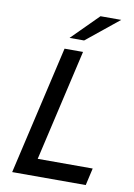

<svg xmlns="http://www.w3.org/2000/svg" viewBox="-97 -953 707 1014"><g transform="rotate(10 257.0 -446.0)"><path d="M216.8 -750.5 357.9 -891.6H469.2L294.9 -750.5ZM41.5 0 200.7 -689.9H299.8L162.1 -92.3H457L436 0Z"/></g></svg>

Font: HK Grotesk Medium Italic
Style: Regular
Weight: 500
Italic angle: -13°
Designer: Alfredo Marco Pradil and Stefan Peev
Foundry: Hanken Design Co.
Version: Version 1.000;PS 001.000;hotconv 1.0.88;makeotf.lib2.5.64775